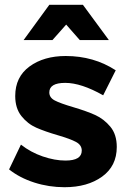

<svg xmlns="http://www.w3.org/2000/svg" viewBox="-20 -780 539 806"><path d="M187 -392.1Q187 -370.1 210 -358.2Q232.9 -346.2 287.6 -330.1Q342.3 -314 379.2 -297.4Q416 -280.8 443.1 -248.3Q470.2 -215.8 470.2 -163.1Q470.2 -83 408.7 -38.6Q347.2 5.9 251 5.9Q185.1 5.9 124 -13.7Q63 -33.2 18.1 -68.8L67.9 -172.9Q108.9 -140.6 159.4 -123.3Q210 -106 254.9 -106Q323.2 -106 323.2 -147.9Q323.2 -170.9 299.6 -183.8Q275.9 -196.8 222.4 -212.4Q168.9 -228 132.6 -243.9Q96.2 -259.8 70.1 -292.5Q43.9 -325.2 43.9 -377Q43.9 -457 104 -501Q164.1 -544.9 255.9 -544.9Q373.5 -544.9 465.8 -484.9L413.1 -379.9Q320.8 -432.1 253.9 -432.1Q187 -432.1 187 -392.1ZM437 -611.8H314.9L257.8 -676.8L200.2 -611.8H79.1L187 -759.8H328.1Z"/></svg>

Font: Montserrat-SemiBold
Style: Regular
Weight: 600
Designer: Julieta Ulanovsky
Foundry: Julieta Ulanovsky
Version: Version 6.001